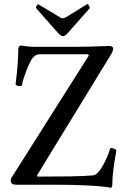

<svg xmlns="http://www.w3.org/2000/svg" viewBox="-20 -888 579 923"><path d="M513 15Q503 12 484 10Q453 6 389.5 3Q326 0 233 0H57Q32 0 32 -19Q32 -30 38 -38L407 -621L403 -627H171Q157 -627 147.5 -619.5Q138 -612 130 -600Q123 -587 115.5 -570Q108 -553 101 -532Q96 -519 91.5 -505Q87 -491 86 -478Q85 -475 77 -474.5Q69 -474 62 -476.5Q55 -479 55 -483Q62 -539 65 -581Q68 -623 68 -651Q68 -669 84 -669Q96 -667 111.5 -665Q127 -663 138 -663H346Q379 -663 416.5 -664Q454 -665 503 -667Q524 -667 524 -654Q524 -648 521.5 -642.5Q519 -637 516 -630L158 -45L160 -39Q239 -39 311.5 -40Q384 -41 428 -45Q453 -47 486 -114Q495 -132 501 -148Q507 -164 509 -172Q510 -177 518 -176Q526 -175 533 -171Q540 -167 539 -162Q530 -114 525 -73.5Q520 -33 520 -3Q520 12 513 15ZM282 -714Q275 -714 263 -725L155 -847Q150 -852 157 -861Q162 -869 165 -867L268 -805Q274 -800 282 -800Q290 -800 297 -805L399 -868Q403 -870 408 -860Q413 -850 410 -847L302 -725Q291 -714 282 -714Z"/></svg>

Font: Junicode Two Beta Condensed Medium
Style: Regular
Weight: 500
Width: 3
Designer: Peter S. Baker
Foundry: Briery Creek Software
Version: Version 1.053; ttfautohint (v1.8.4)